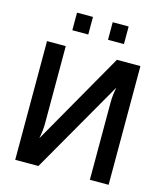

<svg xmlns="http://www.w3.org/2000/svg" viewBox="-133 -1028 967 1128"><g transform="rotate(15 350.5 -464.5)"><path d="M208 0 531 -563C524 -525 521 -504 521 -466V0H635V-722H492L171 -159C178 -197 181 -219 181 -257V-722H67V0ZM194 -822H291V-929H194ZM411 -822H508V-929H411Z"/></g></svg>

Font: Perun Medium
Style: Regular
Weight: 500
Foundry: Copyright (c) Stefan Peev, Context Ltd, 2016
Version: Version 1.089